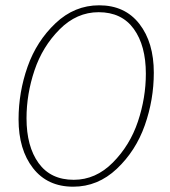

<svg xmlns="http://www.w3.org/2000/svg" viewBox="-20 -692 640 724"><path d="M256 12Q159 12 104.5 -58Q50 -128 50 -242Q50 -344 84 -440.5Q118 -537 189.5 -604.5Q261 -672 354 -672Q451 -672 505.5 -602Q560 -532 560 -418Q560 -316 526 -219.5Q492 -123 420.5 -55.5Q349 12 256 12ZM258 -14Q341 -14 405.5 -79Q470 -144 500 -233.5Q530 -323 530 -414Q530 -520 484.5 -583Q439 -646 352 -646Q269 -646 204.5 -581Q140 -516 110 -426.5Q80 -337 80 -246Q80 -140 125.5 -77Q171 -14 258 -14Z"/></svg>

Font: TypoPRO Source Code Pro
Style: Italic
Weight: 200
Italic angle: -11°
Monospace: yes
Designer: Paul D. Hunt, Teo Tuominen
Foundry: Adobe Systems Incorporated
Version: Version 1.030;PS 1.0;hotconv 1.0.84;makeotf.lib2.5.63406